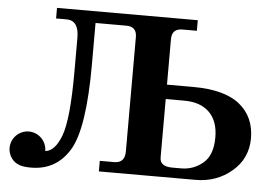

<svg xmlns="http://www.w3.org/2000/svg" viewBox="-52 -802 1254 883"><g transform="rotate(5 575.0 -361.0)"><path d="M710.9 -358.4V-88.9Q710.9 -46.9 767.6 -46.9H809.6Q866.2 -46.9 909.9 -83.5Q953.6 -120.1 953.6 -202.6Q953.6 -277.3 912.6 -317.9Q871.6 -358.4 796.4 -358.4ZM500.5 -48.8Q549.3 -48.8 549.3 -102.5V-630.9Q549.3 -678.7 501 -678.7H358.9V-487.3Q358.9 -190.9 298.1 -90.6Q237.3 9.8 120.6 9.8Q87.9 9.8 69.3 3.4Q50.8 -2.9 39.3 -14.4Q27.8 -25.9 21.5 -41Q15.1 -56.2 15.1 -72.8Q15.1 -88.9 21.5 -104Q27.8 -119.1 39.3 -130.6Q50.8 -142.1 65.9 -148.4Q81.1 -154.8 97.7 -154.8Q113.8 -154.8 128.9 -148.4Q144 -142.1 155.5 -130.6Q167 -119.1 173.3 -104Q179.7 -88.9 179.7 -72.8V-71.8Q224.1 -75.7 252.4 -149.9Q281.7 -227.5 281.7 -445.8V-604Q281.7 -683.6 224.6 -683.6H176.3V-732.4H826.2V-683.6H759.8Q710.9 -683.6 710.9 -634.8V-424.8H831.1Q976.6 -424.8 1046.9 -368.2Q1117.2 -311.5 1117.2 -212.4Q1117.2 -119.1 1046.9 -59.6Q976.6 0 880.4 0H433.6V-48.8Z"/></g></svg>

Font: Munson
Style: Bold
Weight: 700
Designer: Paul James MIller
Foundry: High-Logic / Made with FontCreator
Version: Version 2.10;May 5, 2019;FontCreator 11.5.0.2430 64-bit